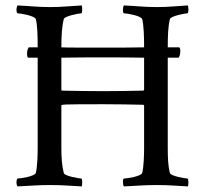

<svg xmlns="http://www.w3.org/2000/svg" viewBox="-20 -666 737 689"><path d="M160.2 -640.6C115.2 -640.6 87.9 -644.5 43 -646.5C41 -644.5 39.1 -636.7 39.1 -630.9C39.1 -625 41 -618.2 43 -618.2C54.7 -618.2 103.5 -609.4 108.4 -597.7C114.3 -575.2 115.2 -539.1 115.2 -496.1H83C77.1 -487.3 77.1 -477.5 77.1 -471.7C77.1 -466.8 78.1 -459 82 -459H115.2V-131.8C115.2 -114.3 114.3 -67.4 108.4 -44.9C103.5 -33.2 54.7 -25.4 43 -25.4C41 -25.4 39.1 -17.6 39.1 -11.7C39.1 -5.9 41 1 43 2.9C87.9 1 115.2 -2 160.2 -2C203.1 -2 234.4 1 273.4 2.9C275.4 -2.9 276.4 -25.4 271.5 -25.4C263.7 -25.4 211.9 -34.2 209 -44.9C202.1 -71.3 200.2 -100.6 200.2 -135.7V-287.1C200.2 -291 200.2 -292 350.6 -292C400.4 -292 449.2 -291 495.1 -290C495.1 -290 497.1 -288.1 497.1 -286.1V-131.8C497.1 -114.3 496.1 -67.4 490.2 -44.9C485.4 -33.2 436.5 -25.4 424.8 -25.4C419.9 -25.4 419.9 -2 424.8 2.9C469.7 1 498 -2 543 -2C585.9 -2 615.2 1 654.3 2.9C655.3 0 656.2 -5.9 656.2 -10.7C656.2 -16.6 655.3 -25.4 652.3 -25.4C644.5 -25.4 592.8 -34.2 589.8 -44.9C583 -71.3 582 -100.6 582 -135.7V-459H621.1C627 -467.8 627 -477.5 627 -483.4C627 -488.3 626 -496.1 622.1 -496.1H582C582 -535.2 583 -571.3 589.8 -597.7C592.8 -608.4 644.5 -618.2 652.3 -618.2C655.3 -618.2 656.2 -626 656.2 -631.8C656.2 -636.7 655.3 -643.6 654.3 -646.5C615.2 -644.5 585.9 -640.6 543 -640.6C498 -640.6 469.7 -644.5 424.8 -646.5C419.9 -641.6 419.9 -618.2 424.8 -618.2C436.5 -618.2 485.4 -609.4 490.2 -597.7C496.1 -575.2 497.1 -531.2 497.1 -496.1C458 -495.1 394.5 -495.1 350.6 -495.1C293.9 -495.1 211.9 -495.1 200.2 -496.1C200.2 -537.1 202.1 -571.3 209 -597.7C211.9 -608.4 263.7 -618.2 271.5 -618.2C276.4 -618.2 275.4 -640.6 273.4 -646.5C234.4 -644.5 203.1 -640.6 160.2 -640.6ZM350.6 -460C391.6 -460 457 -460 497.1 -459V-344.7C497.1 -342.8 495.1 -340.8 495.1 -340.8C451.2 -339.8 396.5 -338.9 350.6 -338.9C295.9 -338.9 250 -339.8 202.1 -340.8C201.2 -340.8 200.2 -342.8 200.2 -343.8V-459C244.1 -460 303.7 -460 350.6 -460Z"/></svg>

Font: Crimson
Style: Roman
Weight: 400
Version: Version 0.2